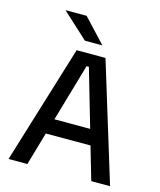

<svg xmlns="http://www.w3.org/2000/svg" viewBox="-121 -913 833 1000"><g transform="rotate(15 295.0 -413.0)"><path d="M122.5 0H21L217 -639H372.5L568.5 0H467L301 -572H288.5ZM439.5 -178.5H149V-261.5H439.5ZM108.5 -825.5H221L339 -699V-698H246L108.5 -824Z"/></g></svg>

Font: Anek Devanagari Medium
Style: Regular
Weight: 500
Designer: Kailash Malviya (Devanagari) & Yesha Goshar (Latin)
Foundry: Ek Type
Version: Version 1.003